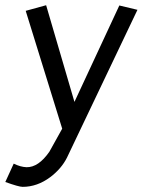

<svg xmlns="http://www.w3.org/2000/svg" viewBox="-33 -519 546 735"><path d="M223.6 84Q202.1 127 159.2 159.2Q109.4 196.3 53.7 196.3Q39.1 196.3 -12.7 177.7L19.5 107.4Q44.9 120.1 68.4 121.1Q114.3 122.1 156.2 61.5Q159.2 56.6 205.1 -26.4L65.4 -477.5L143.6 -499L252 -128.9L423.8 -498L493.2 -481.4Z"/></svg>

Font: Puritan
Style: Italic
Weight: 400
Version: 2.0a